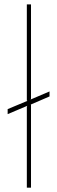

<svg xmlns="http://www.w3.org/2000/svg" viewBox="-20 -860 262 880"><path d="M207 -440.9V-418L121.1 -380.9L122.1 -378.9V0H103V-370.1L105 -375L15.1 -336.9V-359.9L106 -397.9L103 -398.9V-839.8H122.1V-408.2L120.1 -403.8Z"/></svg>

Font: Sinkin Sans 100 Thin
Style: Regular
Weight: 100
Designer: Keith Bates
Foundry: K-Type
Version: Sinkin Sans (version 1.0)  by Keith Bates   •   © 2014   www